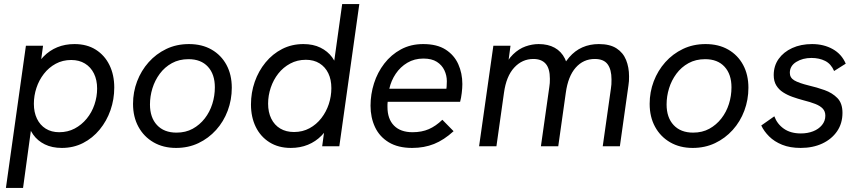

<svg xmlns="http://www.w3.org/2000/svg" viewBox="-20 -717 4210 941"><path d="M9 204 107 -493H191L171 -346L145 -367Q164 -410 193.5 -440Q223 -470 261 -485.5Q299 -501 345 -501Q406 -501 449.5 -473.5Q493 -446 516.5 -398Q540 -350 540 -288Q540 -230 521.5 -177Q503 -124 468.5 -82Q434 -40 387 -16Q340 8 283 8Q235 8 199.5 -9.5Q164 -27 142.5 -57.5Q121 -88 115 -126L141 -147L93 204ZM270 -69Q312 -69 346 -87Q380 -105 405 -135.5Q430 -166 443 -204.5Q456 -243 456 -283Q456 -325 440.5 -356.5Q425 -388 396.5 -405.5Q368 -423 329 -423Q287 -423 253 -404.5Q219 -386 195 -355Q171 -324 158.5 -286Q146 -248 146 -208Q146 -167 161 -135.5Q176 -104 204 -86.5Q232 -69 270 -69Z M843 8Q780 8 732.5 -19.5Q685 -47 658.5 -95.5Q632 -144 632 -208Q632 -266 652 -318.5Q672 -371 708.5 -412Q745 -453 795 -477Q845 -501 906 -501Q970 -501 1017 -474Q1064 -447 1090 -399Q1116 -351 1116 -287Q1116 -228 1096 -174.5Q1076 -121 1039 -80Q1002 -39 952.5 -15.5Q903 8 843 8ZM845 -67Q890 -67 924.5 -86Q959 -105 983.5 -136.5Q1008 -168 1020.5 -207.5Q1033 -247 1033 -289Q1033 -353 999 -390Q965 -427 904 -427Q858 -427 822.5 -407.5Q787 -388 763 -355.5Q739 -323 727 -284Q715 -245 715 -205Q715 -141 749.5 -104Q784 -67 845 -67Z M1405 8Q1345 8 1301 -19.5Q1257 -47 1233.5 -95Q1210 -143 1210 -205Q1210 -263 1228.5 -316Q1247 -369 1281.5 -411Q1316 -453 1363 -477Q1410 -501 1467 -501Q1515 -501 1550.5 -483.5Q1586 -466 1608 -436Q1630 -406 1635 -367L1608 -346L1657 -697H1741L1643 0H1559L1579 -147L1604 -125Q1585 -82 1556 -52.5Q1527 -23 1489 -7.5Q1451 8 1405 8ZM1421 -70Q1463 -70 1497 -88.5Q1531 -107 1555 -138Q1579 -169 1591.5 -207Q1604 -245 1604 -285Q1604 -327 1589 -358Q1574 -389 1546 -406.5Q1518 -424 1479 -424Q1437 -424 1402.5 -405.5Q1368 -387 1344 -356.5Q1320 -326 1307 -287.5Q1294 -249 1294 -209Q1294 -167 1309.5 -135.5Q1325 -104 1353.5 -87Q1382 -70 1421 -70Z M2000 8Q1931 8 1885.5 -19.5Q1840 -47 1818 -94Q1796 -141 1796 -199Q1796 -255 1813 -308.5Q1830 -362 1863.5 -405.5Q1897 -449 1945 -475Q1993 -501 2054 -501Q2122 -501 2164 -474Q2206 -447 2226 -402.5Q2246 -358 2246 -305Q2246 -286 2243 -261Q2240 -236 2235 -218H1880Q1879 -211 1879 -205Q1879 -199 1879 -193Q1879 -134 1911 -101.5Q1943 -69 2002 -69Q2047 -69 2081.5 -84Q2116 -99 2148 -130L2203 -74Q2156 -31 2107.5 -11.5Q2059 8 2000 8ZM2166 -266Q2168 -283 2169 -293Q2170 -303 2170 -319Q2170 -347 2158 -372.5Q2146 -398 2121 -414Q2096 -430 2055 -430Q2011 -430 1976.5 -409.5Q1942 -389 1919.5 -355.5Q1897 -322 1888 -282H2192Z M2328 0 2398 -493H2482L2465 -366L2447 -376Q2466 -423 2494.5 -450.5Q2523 -478 2555.5 -489.5Q2588 -501 2620 -501Q2666 -501 2698.5 -483Q2731 -465 2748.5 -430Q2766 -395 2767 -343L2719 -352Q2741 -403 2769.5 -436Q2798 -469 2834.5 -485Q2871 -501 2915 -501Q2969 -501 3001.5 -480Q3034 -459 3048.5 -423Q3063 -387 3063 -343Q3063 -330 3062.5 -319.5Q3062 -309 3060 -298L3018 0H2934L2974 -282Q2976 -293 2976.5 -303.5Q2977 -314 2977 -328Q2977 -376 2958 -402Q2939 -428 2895 -428Q2839 -428 2801.5 -385.5Q2764 -343 2753 -262L2716 0H2631L2672 -289Q2674 -300 2674.5 -310Q2675 -320 2675 -331Q2675 -381 2654.5 -404.5Q2634 -428 2594 -428Q2539 -428 2500 -385.5Q2461 -343 2450 -262L2413 0Z M3375 8Q3312 8 3264.5 -19.5Q3217 -47 3190.5 -95.5Q3164 -144 3164 -208Q3164 -266 3184 -318.5Q3204 -371 3240.5 -412Q3277 -453 3327 -477Q3377 -501 3438 -501Q3502 -501 3549 -474Q3596 -447 3622 -399Q3648 -351 3648 -287Q3648 -228 3628 -174.5Q3608 -121 3571 -80Q3534 -39 3484.5 -15.5Q3435 8 3375 8ZM3377 -67Q3422 -67 3456.5 -86Q3491 -105 3515.5 -136.5Q3540 -168 3552.5 -207.5Q3565 -247 3565 -289Q3565 -353 3531 -390Q3497 -427 3436 -427Q3390 -427 3354.5 -407.5Q3319 -388 3295 -355.5Q3271 -323 3259 -284Q3247 -245 3247 -205Q3247 -141 3281.5 -104Q3316 -67 3377 -67Z M3904 8Q3852 8 3813.5 -7.5Q3775 -23 3749.5 -48.5Q3724 -74 3711 -102L3775 -147Q3789 -109 3822 -86Q3855 -63 3905 -63Q3938 -63 3965 -73.5Q3992 -84 4008.5 -104Q4025 -124 4025 -150Q4025 -171 4012.5 -184.5Q4000 -198 3976 -207.5Q3952 -217 3916 -226Q3890 -233 3864.5 -242Q3839 -251 3818 -264.5Q3797 -278 3784.5 -298.5Q3772 -319 3772 -349Q3772 -394 3796 -428Q3820 -462 3862.5 -481.5Q3905 -501 3960 -501Q4017 -501 4061 -476.5Q4105 -452 4125 -405L4068 -369Q4053 -404 4024 -418.5Q3995 -433 3957 -433Q3914 -433 3882.5 -413.5Q3851 -394 3851 -360Q3851 -336 3873 -323Q3895 -310 3944 -298Q3983 -289 4021 -275.5Q4059 -262 4084 -236.5Q4109 -211 4109 -164Q4109 -112 4082.5 -73.5Q4056 -35 4010 -13.5Q3964 8 3904 8Z"/></svg>

Font: Hanken Grotesk
Style: Italic
Weight: 400
Italic angle: -8°
Designer: Alfredo Marco Pradil
Foundry: Hanken Design Co.
Version: Version 3.013